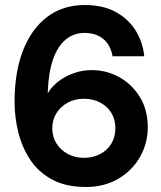

<svg xmlns="http://www.w3.org/2000/svg" viewBox="-20 -732 641 764"><path d="M322 12Q242 12 187.5 -17.5Q133 -47 100.5 -96Q68 -145 53 -205Q38 -265 38 -327Q38 -445 71.5 -531Q105 -617 167.5 -664.5Q230 -712 317 -712Q391 -712 442 -683.5Q493 -655 521 -608.5Q549 -562 554 -508H428Q420 -553 391 -577Q362 -601 316 -601Q274 -601 242 -575Q210 -549 191.5 -497Q173 -445 170 -366Q170 -365 170 -364Q170 -363 170 -361Q186 -388 213 -408.5Q240 -429 274 -441Q308 -453 345 -453Q404 -453 454.5 -425Q505 -397 536.5 -346Q568 -295 568 -225Q568 -162 537 -107.5Q506 -53 450.5 -20.5Q395 12 322 12ZM314 -104Q350 -104 378.5 -119Q407 -134 423 -160.5Q439 -187 439 -221Q439 -257 423 -283Q407 -309 378.5 -324Q350 -339 313 -339Q278 -339 249.5 -323.5Q221 -308 204.5 -281.5Q188 -255 188 -222Q188 -188 204.5 -161.5Q221 -135 249.5 -119.5Q278 -104 314 -104Z"/></svg>

Font: DM Sans 9pt 36pt
Style: Bold
Weight: 700
Version: Version 4.004;gftools[0.9.30]